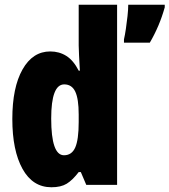

<svg xmlns="http://www.w3.org/2000/svg" viewBox="-20 -780 715 810"><path d="M197 10Q118 10 75 -67.5Q32 -145 32 -278Q32 -411 75 -487Q118 -563 192 -563Q230 -563 260 -544Q290 -525 312 -482H317Q315 -520 313.5 -546Q312 -572 312 -588V-760H474V0H344L321 -54H312Q286 -20 261.5 -5Q237 10 197 10ZM250 -125Q283 -125 297.5 -158Q312 -191 312 -265V-297Q312 -363 297.5 -393.5Q283 -424 251 -424Q196 -424 196 -280Q196 -125 250 -125ZM675 -749Q653 -670 612 -600H503V-614Q507 -631 511 -658Q515 -685 518 -712.5Q521 -740 521 -760H675Z"/></svg>

Font: Noto Sans Gurmukhi ExtraCondensed Black
Style: Regular
Weight: 900
Width: 2
Designer: Jelle Bosma - Monotype Design Team
Foundry: Monotype Imaging Inc.
Version: Version 2.004; ttfautohint (v1.8.4.7-5d5b)